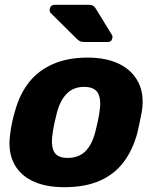

<svg xmlns="http://www.w3.org/2000/svg" viewBox="-20 -770 649 800"><path d="M247 10Q167 10 113 -17Q59 -44 35.5 -94.5Q12 -145 23 -215Q25 -235 30.5 -260.5Q36 -286 42 -305Q61 -376 100 -426Q139 -476 200.5 -503Q262 -530 345 -530Q424 -530 478 -503Q532 -476 557 -426Q582 -376 571 -305Q567 -286 562 -260.5Q557 -235 552 -215Q533 -145 495 -94.5Q457 -44 396 -17Q335 10 247 10ZM262 -112Q307 -112 335 -139Q363 -166 377 -220Q381 -235 386.5 -260Q392 -285 394 -300Q403 -353 389 -380.5Q375 -408 330 -408Q287 -408 259 -380.5Q231 -353 217 -300Q213 -285 207.5 -260Q202 -235 200 -220Q191 -166 204.5 -139Q218 -112 262 -112ZM334 -595Q320 -595 313 -598.5Q306 -602 299 -609L190 -717Q186 -723 187 -731Q190 -750 209 -750H348Q360 -750 367 -746.5Q374 -743 381 -731L446 -625Q450 -619 448 -611Q445 -595 429 -595Z"/></svg>

Font: Rubik
Style: Bold Italic
Weight: 700
Italic angle: -12°
Designer: Hubert and Fischer
Foundry: Hubert and Fischer
Version: Version 2.300;gftools[0.9.30]